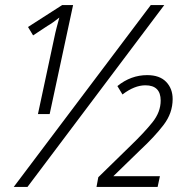

<svg xmlns="http://www.w3.org/2000/svg" viewBox="-20 -734 730 754"><path d="M175 -286 267 -714H224L90 -628L110 -595L166 -632Q187 -644 213 -665Q208 -647 202.5 -626Q197 -605 193 -585L129 -286ZM88 0 625 -714H572L34 0ZM599 0 608 -42H425L530 -144Q587 -197 622.5 -243.5Q658 -290 658 -345Q658 -386 632.5 -412.5Q607 -439 558 -439Q494 -439 441 -396L461 -363Q508 -399 551 -399Q611 -399 611 -339Q611 -294 578.5 -253.5Q546 -213 493 -162L366 -38L359 0Z"/></svg>

Font: Noto Sans UI SemiCondensed Light
Style: Italic
Weight: 300
Width: 4
Designer: Monotype Design Team
Foundry: Monotype Imaging Inc.
Version: 1.001